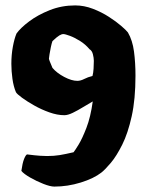

<svg xmlns="http://www.w3.org/2000/svg" viewBox="-20 -585 552 710"><path d="M181 105Q166 105 140.5 95Q115 85 91.5 71.5Q68 58 59 47Q63 18 69 3Q75 -12 80 -14Q112 -10 128 -9Q144 -8 154 -8Q180 -8 201 -11.5Q222 -15 252 -22Q257 -28 270.5 -50Q284 -72 299.5 -112Q315 -152 323 -210Q307 -201 287.5 -189Q268 -177 249.5 -168Q231 -159 218 -159Q192 -159 162.5 -169.5Q133 -180 106.5 -195Q80 -210 61.5 -223.5Q43 -237 39 -244Q30 -265 26 -293.5Q22 -322 22 -349Q22 -382 27.5 -412Q33 -442 41 -461Q56 -482 88 -506Q120 -530 164 -547.5Q208 -565 258 -565Q291 -565 323.5 -552.5Q356 -540 383 -522.5Q410 -505 428.5 -489Q447 -473 453 -465Q470 -436 475.5 -394.5Q481 -353 481 -305Q481 -218 467 -155Q453 -92 432 -50Q411 -8 390 17Q369 42 355 53Q327 75 278.5 90Q230 105 181 105ZM266 -286Q278 -286 291.5 -293Q305 -300 322 -304Q325 -315 326 -331Q327 -347 327 -360Q327 -371 323.5 -384.5Q320 -398 311 -403Q296 -421 276 -433.5Q256 -446 238.5 -452.5Q221 -459 214 -459Q208 -459 199.5 -454Q191 -449 174 -433Q171 -425 168 -410.5Q165 -396 163 -383.5Q161 -371 161 -368Q161 -364 174 -334Q190 -315 217.5 -300.5Q245 -286 266 -286Z"/></svg>

Font: Texturina Black
Style: Regular
Weight: 900
Designer: Guillermo Torres Carreño
Foundry: Omnibus-Type
Version: Version 1.002; ttfautohint (v1.8.3)